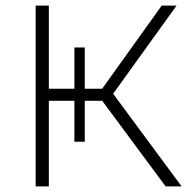

<svg xmlns="http://www.w3.org/2000/svg" viewBox="-20 -664 687 684"><path d="M344 -305H282V-159H245V-305H154V0H107V-644H154V-348H245V-495H282V-348H344L556 -644H609L383 -330L627 0H570Z"/></svg>

Font: Montserrat Ace
Style: Light
Weight: 300
Designer: Julieta Ulanovsky
Foundry: Julieta Ulanovsky
Version: Version 1